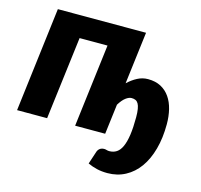

<svg xmlns="http://www.w3.org/2000/svg" viewBox="-102 -629 964 920"><g transform="rotate(15 380.0 -169.0)"><path d="M480 -259Q503 -280.5 527.5 -293.2Q552 -306 579.5 -306Q616.5 -306 643.2 -291.8Q670 -277.5 687.5 -252.2Q705 -227 713.2 -193.2Q721.5 -159.5 721.5 -120.5Q721.5 -52 706.2 3.5Q691 59 663 98Q635 137 595.2 158.2Q555.5 179.5 506.5 179.5Q478 179.5 453.8 173.8Q429.5 168 408.5 158L428.5 97.5Q431.5 86 440.2 78.8Q449 71.5 463 71.5Q468.5 71.5 475 73.5Q481.5 75.5 488 75.5Q509 75.5 524.5 65.2Q540 55 550.2 32.2Q560.5 9.5 565.8 -26.8Q571 -63 571 -114.5Q571 -139 568.2 -155.2Q565.5 -171.5 560 -181Q554.5 -190.5 546.2 -194.2Q538 -198 526.5 -198Q513.5 -198 498 -186.5Q482.5 -175 466.5 -149L448 0H299L349.5 -411H211L160 0H11L74.5 -518H512Z"/></g></svg>

Font: Lato ExtraBold
Style: Italic
Weight: 800
Italic angle: -7°
Designer: Lukasz Dziedzic with Adam Twardoch and Botio Nikoltchev
Foundry: tyPoland Lukasz Dziedzic
Version: Version 2.015; 2015-08-06; http://www.latofonts.com/